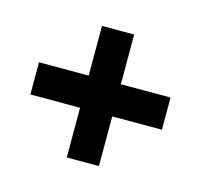

<svg xmlns="http://www.w3.org/2000/svg" viewBox="-96 -679 673 644"><g transform="rotate(-30 241.0 -357.0)"><path d="M119 -156 40 -235 162 -357 40 -479 119 -558 241 -436 363 -558 442 -479 320 -357 442 -235 363 -156 241 -278Z"/></g></svg>

Font: Big Shoulders Display Thin Black
Style: Regular
Weight: 900
Version: Version 2.002